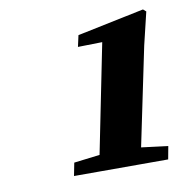

<svg xmlns="http://www.w3.org/2000/svg" viewBox="-55 -870 480 505"><g transform="rotate(-10 185.0 -618.0)"><path d="M103.7 -418.1H355.2L361.6 -452.7L262.8 -465.1H212.2L110.5 -452.7L103.7 -418.1ZM170.9 -418.1H281.5L345.1 -723.8L366.1 -811.4L358.4 -818.1L179.6 -781L172.9 -750.7L257 -752.4L242 -772.2L170.9 -418.1Z"/></g></svg>

Font: Source Serif 4 Variable
Style: Italic
Weight: 400
Italic angle: -12°
Designer: Frank Grießhammer
Foundry: Adobe Systems Incorporated
Version: Version 4.004;hotconv 1.0.116;makeotfexe 2.5.65601